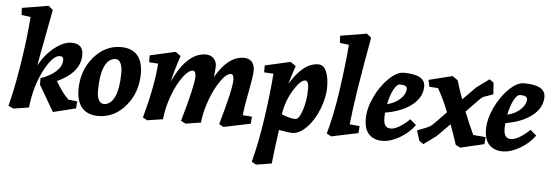

<svg xmlns="http://www.w3.org/2000/svg" viewBox="-60 -964 4122 1435"><g transform="rotate(5 2001.5 -246.5)"><path d="M446 -510Q534 -510 534 -426Q534 -295 362 -215Q410 -133 458 -85L526 -77L522 -24L352 18L238 -177V-226Q312 -252 353.5 -291Q395 -330 395 -375Q395 -403 369 -403Q318 -403 258 -294Q189 -167 171 0L55 18L17 0Q48 -110 80.5 -313.5Q113 -517 124 -675L56 -684L53 -737L251 -770L285 -742Q274 -680 245.5 -533.5Q217 -387 206 -319Q250 -401 318.5 -455.5Q387 -510 446 -510Z M818 -510Q898 -510 940 -463Q982 -416 982 -325Q982 -183 897 -82.5Q812 18 692 18Q612 18 570 -29.5Q528 -77 528 -167Q528 -309 613 -409.5Q698 -510 818 -510ZM786 -417Q732 -417 703 -353Q674 -289 674 -171Q674 -126 687.5 -100.5Q701 -75 725 -75Q778 -75 807 -139Q836 -203 836 -321Q836 -366 822.5 -391.5Q809 -417 786 -417Z M1454 -510Q1492 -510 1513.5 -486.5Q1535 -463 1535 -430.5Q1535 -398 1528 -347Q1621 -510 1740 -510Q1778 -510 1799 -487Q1820 -464 1820 -422.5Q1820 -381 1796.5 -261Q1773 -141 1768 -82L1837 -77L1833 -24L1632 18L1598 0Q1675 -268 1675 -337Q1675 -381 1654 -381Q1621 -381 1579.5 -323Q1538 -265 1506.5 -182.5Q1475 -100 1465 -28L1462 0L1347 18L1312 0Q1390 -272 1390 -337Q1390 -381 1368 -381Q1336 -381 1296 -327.5Q1256 -274 1225.5 -196.5Q1195 -119 1183 -48L1176 0L1060 18L1026 0Q1093 -244 1104 -411L1036 -415V-467L1227 -510L1266 -482Q1229 -371 1210 -286Q1314 -510 1454 -510Z M2298 -510Q2337 -510 2357.5 -464.5Q2378 -419 2378 -344.5Q2378 -270 2344.5 -183Q2311 -96 2256 -39Q2201 18 2145 18Q2122 18 2047 4Q2027 145 2015 259L1899 277L1865 259Q1903 119 1931.5 -77.5Q1960 -274 1969 -411L1899 -415V-467L2090 -510L2130 -482Q2103 -403 2087 -345Q2186 -510 2298 -510ZM2163 -88Q2189 -88 2213 -161Q2237 -234 2237 -320Q2237 -381 2211 -381Q2175 -381 2124.5 -298.5Q2074 -216 2058 -114Q2122 -88 2163 -88Z M2639 -770 2673 -742Q2592 -299 2570 -84L2645 -77L2641 -24L2440 18L2405 0Q2446 -141 2474.5 -344.5Q2503 -548 2512 -675L2444 -684L2441 -737Z M2939 -503Q3100 -503 3100 -414Q3100 -334 3027 -275Q2954 -216 2826 -194Q2824 -179 2824 -151Q2824 -79 2878 -79Q2907 -79 2947 -104Q2987 -129 3018 -161L3064 -121Q3020 -61 2952 -21.5Q2884 18 2822.5 18Q2761 18 2723.5 -19.5Q2686 -57 2686 -135Q2686 -213 2727 -300Q2768 -387 2828 -445Q2888 -503 2939 -503ZM2919 -413Q2895 -413 2871.5 -368.5Q2848 -324 2835 -258Q2898 -274 2935 -310.5Q2972 -347 2972 -385Q2972 -413 2919 -413Z M3614 -488 3620 -401Q3604 -394 3575 -384.5Q3546 -375 3542 -372Q3528 -364 3424 -254Q3457 -169 3497 -85L3590 -77L3586 -24L3408 18L3373 0Q3343 -92 3321 -150Q3308 -136 3275 -103.5Q3242 -71 3226 -54L3131 16L3100 -6L3075 -82Q3155 -112 3173 -123.5Q3191 -135 3287 -237Q3246 -339 3204 -411L3139 -415L3128 -466L3305 -510L3345 -482Q3362 -424 3391 -343L3436 -388Q3470 -422 3487 -440L3582 -510Z M3841 -503Q4002 -503 4002 -414Q4002 -334 3929 -275Q3856 -216 3728 -194Q3726 -179 3726 -151Q3726 -79 3780 -79Q3809 -79 3849 -104Q3889 -129 3920 -161L3966 -121Q3922 -61 3854 -21.5Q3786 18 3724.5 18Q3663 18 3625.5 -19.5Q3588 -57 3588 -135Q3588 -213 3629 -300Q3670 -387 3730 -445Q3790 -503 3841 -503ZM3821 -413Q3797 -413 3773.5 -368.5Q3750 -324 3737 -258Q3800 -274 3837 -310.5Q3874 -347 3874 -385Q3874 -413 3821 -413Z"/></g></svg>

Font: Andada
Style: Bold Italic
Weight: 700
Italic angle: -8.29999°
Designer: Carolina Giovagnoli
Foundry: Carolina Giovagnoli
Version: Version 1.003